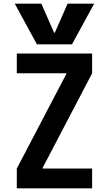

<svg xmlns="http://www.w3.org/2000/svg" viewBox="-20 -1020 590 1040"><path d="M60 -1000H204L273 -843H277L346 -1000H490L370 -780H180ZM71 0V-107L339 -619V-623H71V-730H479V-623L211 -111V-107H479V0Z"/></svg>

Font: M PLUS Code Latin SemiExpanded SemiBold
Style: Regular
Weight: 600
Width: 6
Designer: Coji Morishita
Foundry: UNDERFOREST DESIGN
Version: Version 1.002; ttfautohint (v1.8.3)